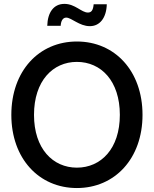

<svg xmlns="http://www.w3.org/2000/svg" viewBox="-20 -952 789 984"><path d="M374 11.7C568.4 11.7 710.4 -139.2 710.4 -363.3C710.4 -588.4 568.4 -739.3 374 -739.3C179.7 -739.3 38.1 -588.4 38.1 -363.3C38.1 -139.6 179.7 11.7 374 11.7ZM374 -92.8C251 -92.8 154.3 -189.9 154.3 -363.3C154.3 -537.6 251 -634.8 374 -634.8C497.6 -634.8 594.2 -537.6 594.2 -363.3C594.2 -189.9 497.6 -92.8 374 -92.8ZM440.4 -817.9C491.7 -817.9 525.4 -860.4 527.3 -930.2H460C457.5 -900.9 449.2 -887.7 430.7 -887.7C397.5 -887.7 365.2 -932.1 310.1 -932.1C254.9 -932.1 224.1 -888.2 222.2 -819.8H291C292 -842.3 300.8 -861.8 319.3 -861.8C346.2 -861.8 386.7 -817.9 440.4 -817.9Z"/></svg>

Font: Raveo Display Display Medium
Style: Regular
Weight: 500
Designer: Jakub Foglar, Rasmus Andersson (Inter)
Foundry: Jakubfoglar.com
Version: Version 1.100;Glyphs 3.2.3 (3260)